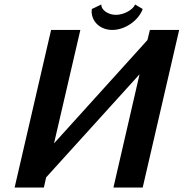

<svg xmlns="http://www.w3.org/2000/svg" viewBox="-20 -833 816 853"><path d="M495 -767C459 -767 430 -790 430 -811V-813L388 -793C388 -790 387 -786 387 -783C387 -737 425 -700 479 -700C537 -700 596 -743 614 -793L580 -813C572 -791 532 -767 495 -767ZM175 0 185 -45 600 -503 484 0H614L776 -700H646L635 -655L220 -196L337 -700H207L45 0Z"/></svg>

Font: Pfennig
Style: BoldItalic
Weight: 700
Italic angle: -13°
Version: Version 20100423